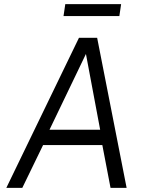

<svg xmlns="http://www.w3.org/2000/svg" viewBox="-20 -905 714 925"><path d="M10.5 0 360.5 -723H448L590 0H512.5L473 -206H187.5L87.5 0ZM218.5 -280H462.5L394 -645ZM286 -827.5 294.5 -885H563.5L555 -827.5Z"/></svg>

Font: Public Sans Thin Light
Style: Italic
Weight: 300
Italic angle: -8°
Version: Version 2.001